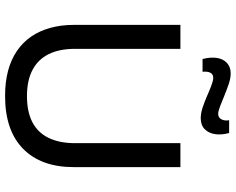

<svg xmlns="http://www.w3.org/2000/svg" viewBox="-104 -788 906 737"><g transform="rotate(90 348.5 -420.0)"><path d="M349 13Q295 13 252 1.5Q209 -10 176 -32.5Q143 -55 121 -87Q99 -119 87.5 -160.5Q76 -202 76 -251V-660H168V-255Q168 -196 188 -155Q208 -114 248.5 -92.5Q289 -71 349 -71Q410 -71 450 -92Q490 -113 510 -154.5Q530 -196 530 -255V-660H622V-251Q622 -125 551.5 -56Q481 13 349 13ZM434 -738Q415 -738 392.5 -745.5Q370 -753 348.5 -762.5Q327 -772 308.5 -779Q290 -786 279 -786Q266 -786 260 -775.5Q254 -765 256 -745H207Q199 -777 203 -801Q207 -825 222.5 -839Q238 -853 262 -853Q281 -853 303 -845.5Q325 -838 347 -829Q369 -820 388 -812.5Q407 -805 418 -805Q432 -805 438.5 -817.5Q445 -830 442 -847H491Q499 -818 495.5 -793.5Q492 -769 476.5 -753.5Q461 -738 434 -738Z"/></g></svg>

Font: Bricolage Grotesque 28pt
Style: Regular
Weight: 400
Version: Version 1.001;gftools[0.9.33.dev8+g029e19f]